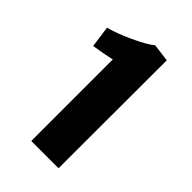

<svg xmlns="http://www.w3.org/2000/svg" viewBox="-223 -837 926 926"><g transform="rotate(45 240.0 -374.5)"><path d="M173 0V-556Q144 -549.5 116 -544.5Q88 -539.5 60 -535L45 -645Q69 -650.5 100.8 -662.5Q132.5 -674.5 165.2 -689.5Q198 -704.5 226 -720.2Q254 -736 270 -749L360 -737L359 0Z"/></g></svg>

Font: Merriweather Sans ExtraBold
Style: Regular
Weight: 800
Designer: Eben Sorkin
Foundry: Eben Sorkin
Version: Version 2.001; ttfautohint (v1.8.3)